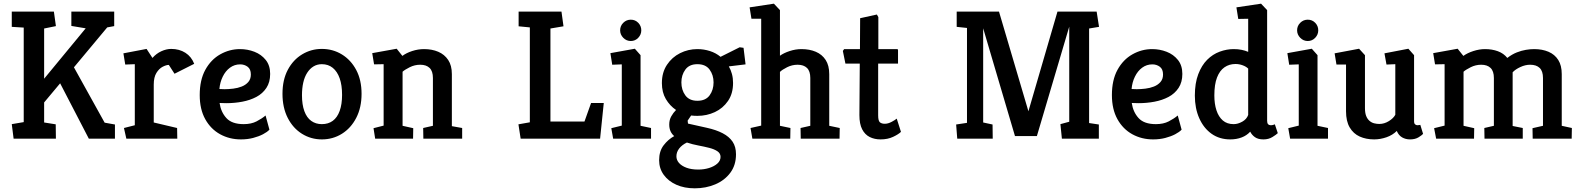

<svg xmlns="http://www.w3.org/2000/svg" viewBox="-20 -754 8589 1044"><path d="M54 0 44 -79 109 -90V-604L44 -608V-691H273L284 -612L220 -599V-326L446 -600L368 -613V-691H601V-612L563 -605L382 -388L549 -87L605 -77V0H463L307 -301L220 -197V-88L283 -78L284 0Z M667 0 654 -58 713 -73V-405L661 -403L651 -464L777 -488L809 -439Q830 -463 857.5 -475.5Q885 -488 911 -488Q955 -488 988 -467Q1021 -446 1036 -407L929 -353L898 -401Q884 -401 864.5 -391Q845 -381 830.5 -357.5Q816 -334 816 -294V-88L943 -58L944 0Z M1290 4Q1228 4 1177 -24Q1126 -52 1096 -106Q1066 -160 1066 -237Q1066 -319 1096.5 -374.5Q1127 -430 1177.5 -458.5Q1228 -487 1285 -487Q1326 -487 1363.5 -472.5Q1401 -458 1425 -428Q1449 -398 1449 -352Q1449 -307 1428.5 -276Q1408 -245 1374 -227Q1340 -209 1297.5 -201Q1255 -193 1211 -193L1174 -194Q1181 -145 1211 -112Q1241 -79 1305 -79Q1346 -79 1375 -94Q1404 -109 1424 -126L1445 -49Q1433 -36 1410 -24Q1387 -12 1356.5 -4Q1326 4 1290 4ZM1173 -270 1201 -269Q1223 -269 1248 -272Q1273 -275 1294.5 -283.5Q1316 -292 1330 -308Q1344 -324 1344 -349Q1344 -378 1326.5 -391Q1309 -404 1286 -404Q1255 -404 1230.5 -386Q1206 -368 1191 -337Q1176 -306 1173 -270Z M1730 4Q1671 4 1622 -26.5Q1573 -57 1544.5 -113Q1516 -169 1516 -244Q1516 -320 1545 -374.5Q1574 -429 1623 -458.5Q1672 -488 1730 -488Q1790 -488 1839 -458Q1888 -428 1917 -373.5Q1946 -319 1946 -244Q1946 -169 1917 -113Q1888 -57 1839 -26.5Q1790 4 1730 4ZM1730 -79Q1765 -79 1789.5 -97Q1814 -115 1827 -151Q1840 -187 1840 -238Q1840 -291 1827 -328Q1814 -365 1789.5 -385Q1765 -405 1730 -405Q1705 -405 1685 -393Q1665 -381 1650.5 -358.5Q1636 -336 1629 -305Q1622 -274 1622 -236Q1622 -185 1635 -149.5Q1648 -114 1672.5 -96.5Q1697 -79 1730 -79Z M2020 0 2011 -57 2066 -71V-405L2014 -404L2004 -465L2137 -489L2168 -450Q2189 -466 2221 -476.5Q2253 -487 2286 -487Q2329 -487 2363 -472.5Q2397 -458 2417 -428Q2437 -398 2437 -351V-68L2493 -58V0H2282L2281 -58L2334 -70V-330Q2334 -367 2316 -384.5Q2298 -402 2265 -402Q2235 -402 2208 -388.5Q2181 -375 2169 -364V-70L2227 -57L2226 0Z M2811 0 2799 -78 2861 -89V-605L2800 -611V-691H3033L3044 -611L2973 -599V-93H3158L3194 -194H3263L3243 0Z M3314 0 3304 -57 3361 -71V-404L3309 -402L3299 -465L3432 -489L3463 -454V-70L3520 -58V0ZM3410 -531Q3386 -531 3369 -548.5Q3352 -566 3352 -589Q3352 -613 3369 -630Q3386 -647 3410 -647Q3434 -647 3450.5 -630Q3467 -613 3467 -589Q3467 -566 3450.5 -548.5Q3434 -531 3410 -531Z M3758 270Q3701 270 3657.5 250.5Q3614 231 3589 196.5Q3564 162 3564 117Q3564 68 3588.5 36Q3613 4 3646 -14Q3633 -25 3626 -40.5Q3619 -56 3619 -77Q3619 -102 3630 -121.5Q3641 -141 3656 -156Q3622 -179 3600.5 -215.5Q3579 -252 3579 -302Q3579 -360 3606.5 -401.5Q3634 -443 3678 -465Q3722 -487 3772 -487Q3807 -487 3840 -476.5Q3873 -466 3898 -445L4002 -497L4023 -494L4034 -404L3943 -393Q3954 -374 3960 -351.5Q3966 -329 3966 -303Q3966 -245 3938.5 -205Q3911 -165 3867 -144.5Q3823 -124 3772 -124Q3763 -124 3754.5 -124.5Q3746 -125 3738 -126L3719 -98L3721 -82L3824 -59Q3874 -48 3909.5 -29.5Q3945 -11 3963.5 16.5Q3982 44 3982 85Q3982 144 3951 185.5Q3920 227 3869 248.5Q3818 270 3758 270ZM3777 168Q3808 168 3835.5 159.5Q3863 151 3880.5 135.5Q3898 120 3898 99Q3898 80 3881 68.5Q3864 57 3836.5 50Q3809 43 3777 37Q3745 31 3715 21Q3688 34 3673 53.5Q3658 73 3658 96Q3658 116 3672 132Q3686 148 3712.5 158Q3739 168 3777 168ZM3772 -206Q3817 -206 3838.5 -235.5Q3860 -265 3860 -306Q3860 -346 3838.5 -375.5Q3817 -405 3772 -405Q3728 -405 3706.5 -375.5Q3685 -346 3685 -306Q3685 -265 3706.5 -235.5Q3728 -206 3772 -206Z M4071 0 4061 -58 4119 -71V-652H4066L4056 -714L4188 -734L4221 -699V-451Q4242 -466 4274 -476.5Q4306 -487 4338 -487Q4382 -487 4416 -472.5Q4450 -458 4469.5 -428Q4489 -398 4489 -351V-70L4546 -58L4545 0H4334L4333 -58L4386 -70V-330Q4386 -367 4368 -384.5Q4350 -402 4317 -402Q4287 -402 4260 -388.5Q4233 -375 4221 -363V-70L4278 -58L4277 0Z M4768 4Q4735 4 4709 -9Q4683 -22 4668 -51Q4653 -80 4653 -128L4655 -408H4577L4563 -477L4570 -487H4656L4657 -655L4748 -675L4756 -661V-487H4858Q4863 -487 4863 -481V-408H4755V-127Q4755 -97 4764.5 -89Q4774 -81 4791 -81Q4809 -81 4828.5 -91.5Q4848 -102 4856 -109L4879 -37Q4866 -24 4836.5 -10Q4807 4 4768 4Z M5185 0 5179 -77 5238 -86V-602L5182 -608V-691H5412L5572 -149L5730 -691H5943L5956 -608L5902 -599V-85L5955 -77V0H5754L5746 -79L5794 -92V-609L5618 -14H5499L5326 -600V-88L5377 -77L5378 0Z M6250 4Q6188 4 6137 -24Q6086 -52 6056 -106Q6026 -160 6026 -237Q6026 -319 6056.5 -374.5Q6087 -430 6137.5 -458.5Q6188 -487 6245 -487Q6286 -487 6323.5 -472.5Q6361 -458 6385 -428Q6409 -398 6409 -352Q6409 -307 6388.5 -276Q6368 -245 6334 -227Q6300 -209 6257.5 -201Q6215 -193 6171 -193L6134 -194Q6141 -145 6171 -112Q6201 -79 6265 -79Q6306 -79 6335 -94Q6364 -109 6384 -126L6405 -49Q6393 -36 6370 -24Q6347 -12 6316.5 -4Q6286 4 6250 4ZM6133 -270 6161 -269Q6183 -269 6208 -272Q6233 -275 6254.5 -283.5Q6276 -292 6290 -308Q6304 -324 6304 -349Q6304 -378 6286.5 -391Q6269 -404 6246 -404Q6215 -404 6190.5 -386Q6166 -368 6151 -337Q6136 -306 6133 -270Z M6670 4Q6611 4 6568 -26.5Q6525 -57 6501 -111Q6477 -165 6477 -234Q6477 -302 6495.5 -350.5Q6514 -399 6544 -429Q6574 -459 6612 -473Q6650 -487 6688 -487Q6712 -487 6731.5 -483Q6751 -479 6767 -472V-652L6713 -651L6703 -714L6837 -734L6870 -699V-97Q6870 -84 6875.5 -78.5Q6881 -73 6890 -73Q6897 -73 6903.5 -75Q6910 -77 6912 -78L6928 -30Q6920 -22 6899 -9Q6878 4 6850 4Q6821 4 6804 -8Q6787 -20 6778 -38Q6759 -17 6731 -6.5Q6703 4 6670 4ZM6688 -79Q6711 -79 6735 -92.5Q6759 -106 6767 -129V-381Q6756 -392 6737 -399Q6718 -406 6698 -406Q6664 -406 6638 -388Q6612 -370 6597.5 -332.5Q6583 -295 6583 -235Q6583 -189 6594.5 -154Q6606 -119 6629 -99Q6652 -79 6688 -79Z M6995 0 6985 -57 7042 -71V-404L6990 -402L6980 -465L7113 -489L7144 -454V-70L7201 -58V0ZM7091 -531Q7067 -531 7050 -548.5Q7033 -566 7033 -589Q7033 -613 7050 -630Q7067 -647 7091 -647Q7115 -647 7131.5 -630Q7148 -613 7148 -589Q7148 -566 7131.5 -548.5Q7115 -531 7091 -531Z M7452 4Q7408 4 7373.5 -11.5Q7339 -27 7319 -61Q7299 -95 7299 -149V-403H7247L7237 -464L7370 -489L7402 -454V-166Q7402 -140 7408.5 -123.5Q7415 -107 7426.5 -97Q7438 -87 7452 -83.5Q7466 -80 7480 -80Q7507 -80 7532 -95.5Q7557 -111 7567 -130V-405L7519 -403L7508 -464L7638 -489L7669 -454V-95Q7669 -82 7675 -77.5Q7681 -73 7687 -73Q7693 -73 7697 -74Q7701 -75 7703 -75L7718 -26Q7712 -19 7693.5 -7.5Q7675 4 7647 4Q7623 4 7604 -7Q7585 -18 7575 -42Q7552 -19 7518.5 -7.5Q7485 4 7452 4Z M7789 0 7778 -57 7835 -71V-405L7783 -404L7773 -465L7906 -489L7937 -450Q7959 -466 7991.5 -476.5Q8024 -487 8055 -487Q8093 -487 8124.5 -475.5Q8156 -464 8176 -439Q8202 -459 8227.5 -469Q8253 -479 8277 -483Q8301 -487 8322 -487Q8366 -487 8400 -472.5Q8434 -458 8453 -428Q8472 -398 8472 -351V-70L8527 -58L8526 0H8314L8313 -57L8370 -70V-330Q8370 -367 8352 -384.5Q8334 -402 8300 -402Q8274 -402 8247 -389.5Q8220 -377 8205 -361V-69L8260 -58V0H8052L8051 -58L8103 -70V-330Q8103 -367 8085 -384.5Q8067 -402 8034 -402Q8004 -402 7977 -388.5Q7950 -375 7938 -364V-70L7996 -57L7995 0Z"/></svg>

Font: Kreon Light Medium
Style: Regular
Weight: 500
Version: Version 2.002